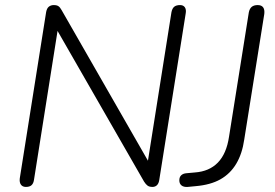

<svg xmlns="http://www.w3.org/2000/svg" viewBox="-20 -731 1085 757"><path d="M82 6Q69 6 62.5 -3Q56 -12 58 -28L162 -684Q165 -699 173 -705Q181 -711 192 -711Q204 -711 210.5 -706.5Q217 -702 223 -691L579 -70H559L656 -683Q659 -698 667 -704.5Q675 -711 690 -711Q703 -711 709 -702Q715 -693 712 -677L608 -22Q606 -8 599 -1Q592 6 581 6Q569 6 562 1Q555 -4 548 -15L192 -635H211L114 -22Q112 -8 104.5 -1Q97 6 82 6ZM720 6Q704 7 695.5 0Q687 -7 687 -20Q687 -33 694.5 -40Q702 -47 715 -48L748 -51Q805 -55 839 -90Q873 -125 883 -192L961 -682Q964 -697 972.5 -704Q981 -711 996 -711Q1011 -711 1017.5 -702Q1024 -693 1022 -676L943 -181Q935 -125 911.5 -85.5Q888 -46 849 -24Q810 -2 751 3Z"/></svg>

Font: Nunito ExtraLight Light
Style: Italic
Weight: 300
Italic angle: -9°
Version: Version 3.602